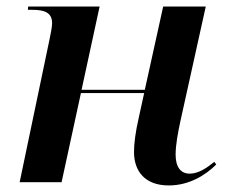

<svg xmlns="http://www.w3.org/2000/svg" viewBox="-20 -556 703 586"><path d="M495 10C559 10 609 -23 640 -54L634 -62C612 -44 586 -26 559 -26C531 -26 516 -47 516 -84C516 -114 523 -151 531 -188L608 -536H478L422 -282H229L284 -536H66L65 -526H79C117 -526 139 -517 139 -485C139 -475 135 -453 131 -435L40 0H168L227 -272H420L404 -199C393 -151 389 -117 389 -92C389 -34 422 10 495 10Z"/></svg>

Font: Noto Serif Display SemiBold
Style: Italic
Weight: 600
Italic angle: -12°
Designer: Monotype Design Team
Foundry: Monotype Imaging Inc.
Version: Version 2.009